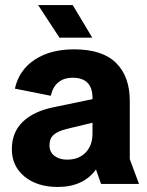

<svg xmlns="http://www.w3.org/2000/svg" viewBox="-20 -730 585 762"><path d="M209.3 12Q127.9 12 77.5 -29.2Q27 -70.3 27 -138.1Q27 -205.2 70.6 -246.8Q114.1 -288.4 192.1 -304.3L396.1 -346.7V-254.6L243.8 -218.1Q211.1 -210.1 193.7 -195.5Q176.4 -180.9 176.4 -153.9Q176.4 -126.1 196.4 -111.2Q216.4 -96.4 246 -96.4Q278.2 -96.4 300.5 -109.4Q322.8 -122.3 334.9 -145.3Q347.1 -168.3 347.1 -197.7V-341.1Q347.1 -381.5 327.3 -401.5Q307.4 -421.5 268.8 -421.5Q233 -421.5 211.1 -402.9Q189.2 -384.3 181.5 -349.9L39.1 -378.2Q55.3 -451.9 117.7 -493Q180.1 -534.2 273.8 -534.2Q386.6 -534.2 440.9 -480Q495.1 -425.9 495.1 -329.8V-98.3L531.7 0H381.1L360.8 -57.6Q337.3 -24.1 299 -6Q260.7 12 209.3 12ZM268.6 -710 346.2 -580.5H215.9L131.3 -710Z"/></svg>

Font: TikTok Sans Light
Style: Regular
Weight: 300
Version: Version 4.000